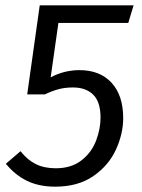

<svg xmlns="http://www.w3.org/2000/svg" viewBox="-20 -688 532 720"><path d="M461 -602H199L170 -398Q221 -425 278 -425Q355 -425 398.5 -377.5Q442 -330 442 -245Q442 -187 415 -127.5Q388 -68 330.5 -28Q273 12 187 12Q126 12 81 -10Q36 -32 2 -74L57 -121Q83 -88 114.5 -72.5Q146 -57 189 -57Q248 -57 286 -87Q324 -117 340.5 -161Q357 -205 357 -247Q357 -306 329.5 -333Q302 -360 254 -360Q225 -360 201.5 -354Q178 -348 148 -334H82L129 -668H481Z"/></svg>

Font: FiraGO Book
Style: Italic
Weight: 350
Italic angle: -8°
Designer: bBox Type GmbH
Foundry: bBox Type GmbH
Version: Version 1.001